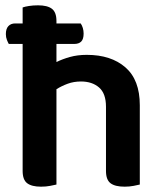

<svg xmlns="http://www.w3.org/2000/svg" viewBox="-20 -694 615 721"><path d="M192 -1Q183 1 168 4Q153 7 134 7Q99 7 82 -6Q65 -19 65 -52V-529H13Q10 -534 6 -544Q2 -554 2 -566Q2 -586 11.5 -596Q21 -606 37 -606H65V-666Q73 -669 88.5 -671.5Q104 -674 123 -674Q158 -674 175 -661Q192 -648 192 -615V-606H283Q288 -599 291 -589Q294 -579 294 -568Q294 -547 285 -538Q276 -529 259 -529H192V-461Q214 -472 242.5 -480Q271 -488 306 -488Q397 -488 451 -441Q505 -394 505 -299V-1Q497 1 481.5 4Q466 7 448 7Q412 7 395 -6Q378 -19 378 -52V-293Q378 -343 352 -365.5Q326 -388 284 -388Q257 -388 234 -379.5Q211 -371 192 -359V-1Z"/></svg>

Font: Baloo Bhai 2 SemiBold
Style: Regular
Weight: 600
Designer: Supriya Tembe, Noopur Datye and Ek Type
Foundry: Ek Type
Version: Version 1.640;PS 1.000;hotconv 16.6.51;makeotf.lib2.5.65220;